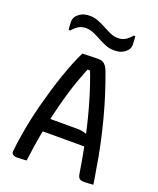

<svg xmlns="http://www.w3.org/2000/svg" viewBox="-167 -1030 934 1133"><g transform="rotate(20 300.0 -463.5)"><path d="M90 -278H351Q369 -278 384 -276Q399 -274 412 -268L440 -280L444 -238L449 -194H115Q106 -194 100.5 -199Q95 -204 92.5 -213.5Q90 -223 90 -235ZM139 0Q124 1 109 2Q94 3 78 3Q68 3 60.5 0Q53 -3 48.5 -9Q44 -15 45 -24Q50 -73 58.5 -124.5Q67 -176 78 -228.5Q89 -281 103 -334Q117 -387 132 -437.5Q147 -488 163.5 -535.5Q180 -583 197 -626Q214 -669 232 -705Q258 -706 282.5 -707Q307 -708 329 -708Q348 -708 359.5 -702.5Q371 -697 380 -685Q389 -673 397 -652Q418 -595 439 -530Q460 -465 479 -393Q498 -321 514.5 -245Q531 -169 543 -90Q547 -67 551 -45Q555 -23 558 0Q543 1 528.5 2Q514 3 499 3Q487 3 478 -0.5Q469 -4 464.5 -13Q460 -22 458 -38Q448 -101 435.5 -167Q423 -233 408 -298Q393 -363 375.5 -425Q358 -487 339.5 -542.5Q321 -598 302 -645L327 -627H275L301 -645Q281 -598 262 -545.5Q243 -493 226 -433.5Q209 -374 193 -306.5Q177 -239 163.5 -162.5Q150 -86 139 0ZM397 -863Q423 -863 442 -874Q461 -885 480 -908H491Q492 -896 493 -883Q494 -870 494 -857Q494 -846 492 -839.5Q490 -833 486 -826Q473 -808 452.5 -797.5Q432 -787 400 -787Q372 -787 347 -797Q322 -807 298.5 -820Q275 -833 251 -843.5Q227 -854 202 -854Q176 -854 157 -843Q138 -832 119 -809H108Q107 -821 106 -834.5Q105 -848 105 -860Q105 -870 107 -876.5Q109 -883 113 -890Q126 -908 146.5 -919Q167 -930 199 -930Q227 -930 252 -920Q277 -910 301 -897Q325 -884 348.5 -873.5Q372 -863 397 -863Z"/></g></svg>

Font: Rec Mono Semicasual
Style: Regular
Weight: 400
Version: Version 1.085; ttfautohint (v1.8.4.7-5d5b)